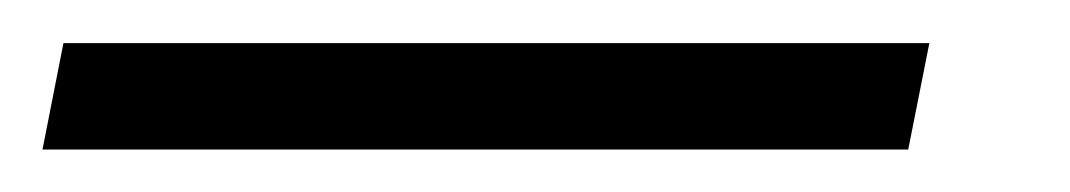

<svg xmlns="http://www.w3.org/2000/svg" viewBox="-68 -20 496 89"><path d="M353 49.3H-48.3L-38.6 0H362.8Z"/></svg>

Font: Franko
Style: Light Italic
Weight: 300
Designer: Google
Version: Version 1.200310; 2013